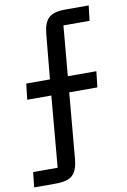

<svg xmlns="http://www.w3.org/2000/svg" viewBox="-92 -753 620 941"><g transform="rotate(-10 218.0 -282.0)"><path d="M8 59H130L161 -295H41L50 -374H168L189 -597Q194 -651 218 -674.5Q242 -698 301 -698H418L409 -623H279L257 -374H399L390 -295H250L221 33Q216 88 191.5 111Q167 134 108 134H0Z"/></g></svg>

Font: IBM Plex Sans Cond Text
Style: Regular
Weight: 450
Width: 3
Designer: Mike Abbink, Paul van der Laan, Pieter van Rosmalen
Foundry: Bold Monday
Version: Version 1.3